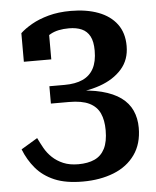

<svg xmlns="http://www.w3.org/2000/svg" viewBox="-52 -698 665 816"><g transform="rotate(-5 280.0 -289.5)"><path d="M260 -313 302 -292V-325L246 -303Q317 -305 375.5 -325.5Q434 -346 469 -385.5Q504 -425 504 -484Q504 -540 476 -577.5Q448 -615 397.5 -634Q347 -653 280 -653Q227 -653 185 -641.5Q143 -630 112.5 -612.5Q82 -595 63 -577V-455H180V-574Q169 -573 161.5 -568Q154 -563 149.5 -556.5Q145 -550 143 -542Q141 -534 142 -527Q158 -547 188 -563.5Q218 -580 266 -580Q298 -580 320.5 -570Q343 -560 355 -537.5Q367 -515 367 -476Q367 -429 351 -399.5Q335 -370 304 -356Q273 -342 227 -342H162V-268H239Q294 -268 325.5 -252.5Q357 -237 370.5 -207.5Q384 -178 384 -135Q384 -86 369 -56.5Q354 -27 325.5 -14Q297 -1 256 -1Q219 -1 192 -12.5Q165 -24 145.5 -42.5Q126 -61 113.5 -83.5Q101 -106 91 -127L21 -85Q39 -39 69.5 -3Q100 33 148 53.5Q196 74 269 74Q343 74 401 51Q459 28 492 -18.5Q525 -65 525 -133Q525 -174 510 -207Q495 -240 463.5 -263Q432 -286 382 -299Q332 -312 260 -313Z"/></g></svg>

Font: Roboto Serif 20pt SemiBold
Style: Regular
Weight: 600
Version: Version 1.008